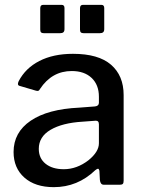

<svg xmlns="http://www.w3.org/2000/svg" viewBox="-20 -762 592 792"><path d="M202 10Q125 10 80.5 -29.5Q36 -69 36 -135Q36 -216 106.5 -264Q177 -312 307 -318L372 -323Q388 -325 388 -338V-363Q388 -412 358 -440.5Q328 -469 276 -469Q194 -469 145 -395Q142 -389 138.5 -387.5Q135 -386 128 -388L60 -408Q54 -410 54 -416Q54 -420 57 -427Q85 -481 142.5 -510.5Q200 -540 281 -540Q386 -540 438 -495Q490 -450 490 -370V-17Q490 -7 486.5 -3.5Q483 0 475 0H408Q394 0 392 -20L390 -58Q388 -66 384 -66Q381 -66 373 -60Q300 10 202 10ZM374 -264 320 -260Q237 -255 188.5 -226.5Q140 -198 140 -148Q140 -109 168 -86.5Q196 -64 243 -64Q297 -64 345 -101Q388 -136 388 -171V-249Q388 -265 374 -264ZM246 -642Q246 -633 241.5 -629Q237 -625 227 -625H162Q153 -625 149.5 -628.5Q146 -632 146 -640V-728Q146 -742 158 -742H234Q246 -742 246 -729ZM410 -642Q410 -633 405.5 -629Q401 -625 391 -625H326Q317 -625 313.5 -628.5Q310 -632 310 -640V-728Q310 -742 322 -742H398Q410 -742 410 -729Z"/></svg>

Font: n
Style: Regular
Weight: 500
Designer: Pablo Impallari, Rodrigo Fuenzalida
Foundry: Impallari Type
Version: Version 1.002; ttfautohint (v1.5)